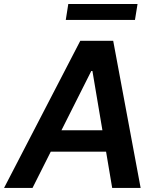

<svg xmlns="http://www.w3.org/2000/svg" viewBox="-41 -929 785 949"><path d="M355.8 -727.3H518.5L654.1 0H513.5L483.3 -179.3H209.9L119.7 0H-21ZM262.8 -285.2H465.2L415.8 -578.1H410.2ZM284.1 -830.6 296.5 -909.1H638.8L626.1 -830.6Z"/></svg>

Font: Inter P Semi Bold
Style: Italic
Weight: 600
Italic angle: 9.39999°
Designer: Rasmus Andersson
Foundry: rsms
Version: Version 3.018;git-588b23468